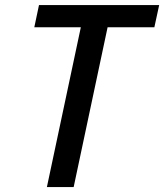

<svg xmlns="http://www.w3.org/2000/svg" viewBox="-20 -758 665 778"><path d="M605.5 -647.5H367L428 -704L278.5 0H170L319.5 -704L357 -647.5H119L138 -737.5H625Z"/></svg>

Font: Epilogue Medium
Style: Italic
Weight: 500
Italic angle: -12°
Designer: Tyler Finck
Foundry: Etcetera Type Co
Version: Version 2.112